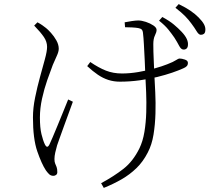

<svg xmlns="http://www.w3.org/2000/svg" viewBox="-20 -845 1040 938"><path d="M875 -603Q864 -604 855 -621.5Q846 -639 832 -661Q819 -680 802.5 -700.5Q786 -721 757 -744L773 -762Q808 -743 829.5 -725Q851 -707 867 -690Q885 -671 892.5 -654.5Q900 -638 898 -623Q897 -612 890.5 -607Q884 -602 875 -603ZM474 50Q537 16 583.5 -20.5Q630 -57 661 -120Q678 -155 685.5 -200.5Q693 -246 694.5 -296Q696 -346 694 -393.5Q692 -441 690 -478Q689 -510 687 -551Q685 -592 683 -628Q681 -664 679 -679Q678 -695 672.5 -700.5Q667 -706 655 -708Q644 -710 625 -711Q606 -712 591 -712L589 -736Q603 -739 623.5 -742Q644 -745 655 -745Q672 -745 693 -738Q714 -731 729.5 -720.5Q745 -710 745 -699Q745 -688 737 -672Q729 -656 729 -629Q729 -615 729.5 -591.5Q730 -568 731.5 -540Q733 -512 734 -482Q736 -444 738.5 -394Q741 -344 739.5 -290.5Q738 -237 730 -187.5Q722 -138 702 -100Q679 -55 646.5 -23.5Q614 8 574 31Q534 54 487 73ZM241 14Q228 14 219.5 5.5Q211 -3 204 -13Q183 -45 162 -106Q141 -167 141 -271Q141 -317 151.5 -368.5Q162 -420 175.5 -469Q189 -518 199.5 -556.5Q210 -595 210 -616Q210 -641 194.5 -664Q179 -687 147 -720L163 -736Q178 -728 187 -721.5Q196 -715 205 -708Q214 -701 229 -684.5Q244 -668 255.5 -647.5Q267 -627 267 -607Q267 -592 257 -571Q247 -550 238 -528Q226 -497 211 -454Q196 -411 185.5 -363.5Q175 -316 175 -271Q175 -221 182.5 -190Q190 -159 199 -140Q205 -128 210.5 -128Q216 -128 222 -140Q227 -150 237.5 -175Q248 -200 261.5 -232.5Q275 -265 288.5 -298.5Q302 -332 313 -359L336 -348Q326 -321 314.5 -289Q303 -257 291.5 -226Q280 -195 271.5 -170.5Q263 -146 259 -135Q254 -118 250 -100Q246 -82 246 -68Q246 -54 249.5 -46Q253 -38 256.5 -29Q260 -20 260 -4Q260 5 254 9.5Q248 14 241 14ZM565 -446Q536 -446 509.5 -454.5Q483 -463 458 -480Q433 -497 406 -522L421 -542Q462 -514 497.5 -500Q533 -486 576 -486Q614 -486 655.5 -493Q697 -500 734.5 -510.5Q772 -521 797 -531Q828 -543 839.5 -551Q851 -559 858 -559Q868 -559 883 -554Q898 -549 898 -538Q898 -528 892.5 -522Q887 -516 875 -511Q853 -501 821 -490Q789 -479 748.5 -469Q708 -459 661.5 -452.5Q615 -446 565 -446ZM961 -675Q951 -675 940.5 -692.5Q930 -710 915 -730Q902 -748 884.5 -766Q867 -784 837 -807L853 -825Q888 -808 910.5 -792.5Q933 -777 950 -760Q969 -741 977 -725.5Q985 -710 983 -695Q982 -684 976 -679.5Q970 -675 961 -675Z"/></svg>

Font: Noto Serif KR ExtraLight
Style: Regular
Weight: 200
Designer: Ryoko NISHIZUKA 西塚涼子 (kana & ideographs); Frank Grießhammer (Latin, Greek & Cyrillic); Wenlong ZHANG 张文龙 (bopomofo); San
Foundry: Adobe
Version: Version 2.002-H1;hotconv 1.1.0;makeotfexe 2.6.0